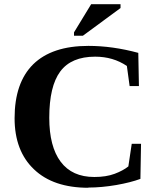

<svg xmlns="http://www.w3.org/2000/svg" viewBox="-20 -877 762 908"><path d="M398 10V11Q232 11 141 -76Q49 -163 49 -318Q49 -486 137 -573Q226 -660 398 -660Q512 -660 634 -627L637 -470H593L580 -565Q515 -609 430 -609Q317 -609 265 -539Q213 -469 213 -320Q213 -184 267 -112Q321 -40 426 -40Q482 -40 522 -55Q562 -70 587 -90L603 -197H647L644 -31Q598 -14 530 -2Q460 10 398 10ZM330 -708V-724L411 -857H550V-839L372 -708Z"/></svg>

Font: Libra Serif Modern
Style: Bold
Weight: 700
Designer: Stefan Peev, Context Ltd
Foundry: Ascender Corporation
Version: Version 1.000